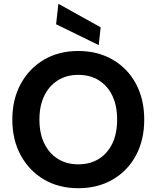

<svg xmlns="http://www.w3.org/2000/svg" viewBox="-20 -981 826 1013"><path d="M393 12Q290 12 212 -34Q134 -80 89.5 -161.5Q45 -243 45 -350Q45 -457 89.5 -538.5Q134 -620 212 -666Q290 -712 393 -712Q496 -712 575 -666Q654 -620 697.5 -538.5Q741 -457 741 -350Q741 -243 697.5 -161.5Q654 -80 575 -34Q496 12 393 12ZM393 -114Q456 -114 502 -143Q548 -172 573 -224.5Q598 -277 598 -350Q598 -423 573 -475.5Q548 -528 502 -557Q456 -586 393 -586Q331 -586 285 -557Q239 -528 213.5 -475.5Q188 -423 188 -350Q188 -277 213.5 -224.5Q239 -172 285 -143Q331 -114 393 -114ZM501 -743 276 -853 288 -961 511 -837Z"/></svg>

Font: DM Sans 16pt ExtraBold
Style: Regular
Weight: 800
Version: Version 4.004;gftools[0.9.30]